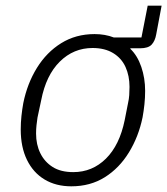

<svg xmlns="http://www.w3.org/2000/svg" viewBox="-20 -644 589 676"><path d="M231 12Q177 12 137 -12Q97 -36 75 -81Q53 -126 53 -188Q53 -212 55.5 -235.5Q58 -259 62 -281Q76 -350 110 -405Q144 -460 195.5 -492Q247 -524 313 -524Q350 -524 381 -512H478L500 -624H549L530 -523Q526 -500 514 -487Q502 -474 473 -474H439V-472Q464 -448 477.5 -408.5Q491 -369 491 -324Q491 -300 488.5 -276.5Q486 -253 482 -231Q468 -163 434 -107.5Q400 -52 349 -20Q298 12 231 12ZM238 -38Q305 -38 353 -85.5Q401 -133 419 -221L431 -282Q434 -295 435 -309Q436 -323 436 -338Q436 -377 422 -408Q408 -439 378.5 -457Q349 -475 306 -475Q239 -475 190.5 -427Q142 -379 125 -291L112 -230Q110 -217 108.5 -203Q107 -189 107 -174Q107 -135 122 -104.5Q137 -74 165.5 -56Q194 -38 238 -38Z"/></svg>

Font: IBM Plex Sans Light
Style: Italic
Weight: 300
Italic angle: -11.31°
Designer: Mike Abbink, Paul van der Laan, Pieter van Rosmalen
Foundry: Bold Monday
Version: Version 3.201